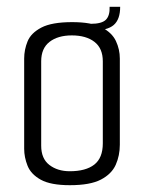

<svg xmlns="http://www.w3.org/2000/svg" viewBox="-20 -540 423 564"><path d="M185 4Q129 4 100 -12Q71 -28 61 -53Q51 -78 51 -103V-368Q51 -394 61 -418.5Q71 -443 101.5 -459Q132 -475 192 -475Q249 -475 279 -459.5Q309 -444 320.5 -419.5Q332 -395 332 -368V-115Q332 -83 320 -56Q308 -29 276.5 -12.5Q245 4 185 4ZM185 -37Q232 -37 257 -56.5Q282 -76 282 -119V-360Q282 -398 257.5 -417Q233 -436 191 -436Q150 -436 125.5 -417Q101 -398 101 -360V-112Q101 -74 125 -55.5Q149 -37 185 -37ZM249 -450 246 -470Q279 -470 291 -482Q303 -494 302 -520H333Q333 -483 314 -466.5Q295 -450 249 -450Z"/></svg>

Font: Smooch Sans Thin
Style: Regular
Weight: 400
Version: Version 1.010